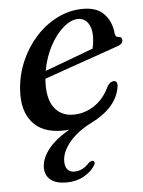

<svg xmlns="http://www.w3.org/2000/svg" viewBox="-51 -513 578 774"><g transform="rotate(-5 238.0 -126.0)"><path d="M302 162Q289 184.5 258 202Q227 219.5 187 219.5Q145 219.5 123 201.5Q101 183.5 101 152Q101 117.5 128.2 80.8Q155.5 44 216.5 8Q207 9.5 200.8 9.8Q194.5 10 188.5 10Q107 10 67 -37.8Q27 -85.5 33 -169.5Q37 -230 60.8 -284.5Q84.5 -339 123 -381.2Q161.5 -423.5 210.8 -447.8Q260 -472 314 -472Q371.5 -472 400.2 -440Q429 -408 432.5 -361.5Q435 -346.5 446.5 -346.5Q461 -346.5 461 -333Q461.5 -316 435.5 -308.5Q394.5 -294 343.2 -276.2Q292 -258.5 238.8 -239.8Q185.5 -221 138.5 -204.5Q138 -201.5 138 -198.5Q133.5 -125 161 -87.8Q188.5 -50.5 238.5 -50.5Q284.5 -50.5 324 -76.8Q363.5 -103 387 -154.5Q399 -171 412 -171Q427 -170.5 426 -151.5Q415.5 -65 307 -11Q247 19.5 216 58.8Q185 98 185 133.5Q185 156.5 195.2 167.5Q205.5 178.5 222.5 178.5Q256 178.5 281.5 150Q292.5 140 300.5 142Q305 143 306.5 148.2Q308 153.5 302 162ZM290.5 -433Q262 -433 231.5 -407.2Q201 -381.5 176.8 -336.8Q152.5 -292 142.5 -236Q188.5 -253 239.8 -272Q291 -291 338.5 -309Q342 -324 343.2 -336Q344.5 -348 344.5 -360.5Q344.5 -393 330 -413Q315.5 -433 290.5 -433Z"/></g></svg>

Font: Fraunces 9pt S000
Style: Italic
Weight: 400
Italic angle: -16°
Version: Version 1.000; ttfautohint (v1.8.3)